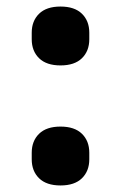

<svg xmlns="http://www.w3.org/2000/svg" viewBox="-20 -556 370 587"><path d="M77 -436V-456Q77 -492 99.5 -514Q122 -536 165 -536Q208 -536 230.5 -514Q253 -492 253 -456V-436Q253 -400 230.5 -378Q208 -356 165 -356Q122 -356 99.5 -378Q77 -400 77 -436ZM77 -69V-89Q77 -125 99.5 -147Q122 -169 165 -169Q208 -169 230.5 -147Q253 -125 253 -89V-69Q253 -33 230.5 -11Q208 11 165 11Q122 11 99.5 -11Q77 -33 77 -69Z"/></svg>

Font: Anuphan
Style: Bold
Weight: 700
Designer: Mike Abbink, Paul van der Laan, Pieter van Rosmalen, Mint Tantisuwanna
Foundry: Bold Monday; Cadson Demak
Version: Version 3.002;hotconv 1.0.109;makeotfexe 2.5.65596